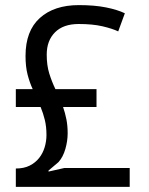

<svg xmlns="http://www.w3.org/2000/svg" viewBox="-20 -732 585 752"><path d="M42 -383H108Q96 -409 88 -440Q80 -471 80 -513Q80 -611 136 -661.5Q192 -712 289 -712Q350 -712 395 -703Q440 -694 469 -680L443 -609Q420 -620 381.5 -629Q343 -638 288 -638Q228 -638 195.5 -605.5Q163 -573 163 -518Q163 -476 173 -444Q183 -412 197 -383H358V-313H227Q235 -290 240 -265Q245 -240 245 -210Q245 -180 236 -148.5Q227 -117 209 -97L170 -64V-60L232 -74H488V0H42V-72Q74 -72 96.5 -83.5Q119 -95 133.5 -113.5Q148 -132 155 -155.5Q162 -179 162 -203Q162 -236 155.5 -262.5Q149 -289 139 -313H42Z"/></svg>

Font: PT Sans
Style: Regular
Weight: 400
Designer: A.Korolkova, O.Umpeleva, V.Yefimov
Foundry: ParaType Ltd
Version: Version 2.003